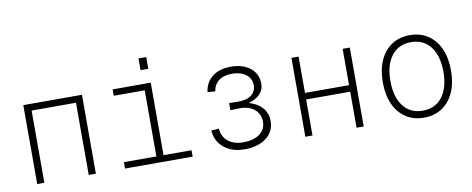

<svg xmlns="http://www.w3.org/2000/svg" viewBox="-62 -980 3125 1270"><g transform="rotate(-10 1500.0 -345.0)"><path d="M103 0V-530H497V0H449V-485H151V0Z M693 0V-43H911V-487H703V-530H959V-43H1147V0ZM907 -623V-702H959V-623Z M1495 12Q1410 12 1356.5 -32.5Q1303 -77 1299 -149L1350 -152Q1354 -98 1392.5 -66.5Q1431 -35 1495 -35Q1563 -35 1604 -65Q1645 -95 1645 -146Q1645 -201 1606 -232Q1567 -263 1501 -261L1446 -259V-307L1501 -306Q1559 -304 1593 -328Q1627 -352 1627 -395Q1627 -441 1591 -468Q1555 -495 1497 -495Q1442 -495 1408.5 -469Q1375 -443 1370 -399L1318 -403Q1326 -467 1373.5 -504.5Q1421 -542 1497 -542Q1579 -542 1628.5 -502.5Q1678 -463 1678 -395Q1678 -356 1650.5 -327Q1623 -298 1574 -285Q1632 -269 1664 -232Q1696 -195 1696 -144Q1696 -72 1641 -30Q1586 12 1495 12Z M1904 0V-530H1952V-286H2248V-530H2296V0H2248V-242H1952V0Z M2700 12Q2630 12 2578.5 -22Q2527 -56 2499 -118Q2471 -180 2471 -265Q2471 -350 2499 -412Q2527 -474 2578.5 -508Q2630 -542 2700 -542Q2770 -542 2821.5 -508Q2873 -474 2901 -412Q2929 -350 2929 -265Q2929 -180 2901 -118Q2873 -56 2821.5 -22Q2770 12 2700 12ZM2700 -35Q2784 -35 2831 -96.5Q2878 -158 2878 -265Q2878 -372 2831 -433.5Q2784 -495 2700 -495Q2616 -495 2569 -433.5Q2522 -372 2522 -265Q2522 -158 2569 -96.5Q2616 -35 2700 -35Z"/></g></svg>

Font: Geist Mono ExtraLight
Style: Regular
Weight: 200
Monospace: yes
Designer: Basement.studio, Andrés Briganti, Mateo Zaragoza
Foundry: Basement.studio, Vercel, Andrés Briganti, Guido Ferreyra, Mateo Zaragoza
Version: Version 1.500; ttfautohint (v1.8.4.7-5d5b)